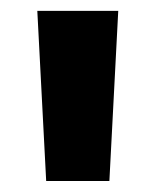

<svg xmlns="http://www.w3.org/2000/svg" viewBox="-20 -720 286 353"><path d="M64.9 -387.2 48.6 -700H197.4L181.1 -387.2Z"/></svg>

Font: Geologica-Sharp
Style: Regular
Weight: 100
Designer: Sindre Bremnes, Frode Helland
Foundry: Monokrom Skriftforlag AS
Version: Version 1.010;gftools[0.9.28]